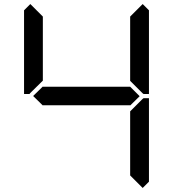

<svg xmlns="http://www.w3.org/2000/svg" viewBox="-20 -975 856 950"><path d="M685 -485 690 -489H717V-76L686 -45L624 -107V-424ZM671 -499 624 -453V-454H192V-453L144 -500L192 -547V-546H624ZM686 -955 717 -924V-510H690L685 -514L624 -575V-893ZM130 -515 126 -510H99V-924L130 -955L192 -893V-576Z"/></svg>

Font: seg115
Style: Regular
Weight: 400
Designer: Keshikan(Twitter:@keshinomi_88pro)
Version: seg115 Version 0.46